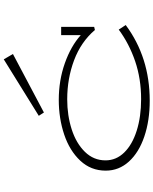

<svg xmlns="http://www.w3.org/2000/svg" viewBox="85 -910 836 1047"><g transform="rotate(-90 503.5 -386.0)"><path d="M891 -119Q715 12 478 12Q370 12 283 -17.5Q196 -47 146.5 -101.5Q97 -156 97 -228Q97 -309 151.5 -367Q206 -425 294 -454.5Q382 -484 483 -484Q589 -484 682.5 -451Q776 -418 836 -364V-471H881V-291L864 -287Q799 -363 699 -400.5Q599 -438 486 -438Q398 -438 322 -413.5Q246 -389 199.5 -341.5Q153 -294 153 -229Q153 -171 196 -127Q239 -83 315 -59Q391 -35 487 -35Q598 -35 693.5 -67.5Q789 -100 866 -157ZM414 -565 733 -734 704 -784 396 -593Z"/></g></svg>

Font: BioRhyme Expanded Light
Style: Regular
Weight: 300
Width: 7
Designer: Aoife Mooney
Foundry: Aoife Mooney Type
Version: Version 1.000